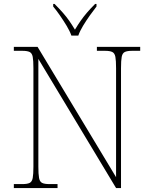

<svg xmlns="http://www.w3.org/2000/svg" viewBox="-20 -951 771 971"><path d="M50 0V-20H93Q118 -20 130 -26Q142 -32 145.5 -51Q149 -70 149 -108V-606Q149 -645 145.5 -663.5Q142 -682 130 -688Q118 -694 93 -694H50V-714H170L567 -55V-606Q567 -645 563.5 -663.5Q560 -682 548 -688Q536 -694 511 -694H470V-714H689V-694H648Q623 -694 611 -688Q599 -682 595.5 -663.5Q592 -645 592 -606V0H567L174 -653V-108Q174 -70 177.5 -51Q181 -32 193 -26Q205 -20 230 -20H271V0ZM341 -771Q333 -794 317 -820.5Q301 -847 283 -873Q265 -899 249 -918V-931H256Q281 -906 298.5 -886Q316 -866 330 -846Q344 -826 359 -801Q374 -826 388 -846Q402 -866 419 -886Q436 -906 461 -931H468V-918Q453 -899 434.5 -873Q416 -847 400 -820.5Q384 -794 376 -771Z"/></svg>

Font: Noto Serif Tibetan Thin
Style: Regular
Weight: 250
Version: Version 2.103